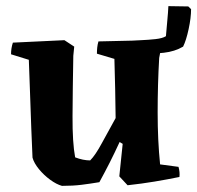

<svg xmlns="http://www.w3.org/2000/svg" viewBox="-20 -595 643 626"><path d="M182 11Q164 6 143.5 -9Q123 -24 107 -43.5Q91 -63 86 -81Q84 -122 82 -176.5Q80 -231 78 -289.5Q76 -348 74 -400L16 -418Q16 -438 22 -456L190 -464L222 -443L219 -413Q217 -302 216.5 -216Q216 -130 225 -82Q251 -72 274 -72Q291 -89 312.5 -129Q334 -169 357 -210Q356 -305 353 -403L296 -420Q296 -430 297 -440Q298 -450 301 -460L476 -464L506 -443L499 -406Q494 -319 494 -228Q494 -137 502 -59L562 -51Q567 -33 565 -18Q526 -10 484 -3Q442 4 396 9L369 -20L380 -126L370 -132Q353 -95 337.5 -64.5Q322 -34 304 -1Q274 4 246 7.5Q218 11 182 11ZM577 -443Q550 -427 514 -423Q478 -419 446.5 -422Q415 -425 401 -429V-462Q416 -463 440 -464Q464 -465 487 -467.5Q510 -470 521 -477Q523 -502 525.5 -528Q528 -554 529 -575L594 -574L603 -565Q603 -537 595 -500Q587 -463 577 -443Z"/></svg>

Font: Labrada
Style: Bold
Weight: 700
Designer: Mercedes Jáuregui
Foundry: Omnibus-Type Team
Version: Version 1.000; ttfautohint (v1.8.4.7-5d5b)